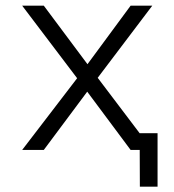

<svg xmlns="http://www.w3.org/2000/svg" viewBox="-20 -538 626 689"><path d="M481.9 131.8 481.4 0H448.7L293 -209L137.2 0H59.6L256.8 -257.3L59.6 -517.6H137.2L293.9 -307.6L448.7 -517.6H526.4L330.6 -258.8L481.4 -59.6V-60.1H545.4V131.8Z"/></svg>

Font: CaskaydiaCove NFP Light
Style: Regular
Weight: 300
Designer: Aaron Bell
Foundry: Saja Typeworks
Version: Version 2111.001; VTT 6.35;Nerd Fonts 3.1.1